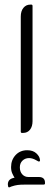

<svg xmlns="http://www.w3.org/2000/svg" viewBox="-20 -576 231 832"><path d="M80 0H75Q70 0 70 -6V-504Q70 -528 81.5 -542Q93 -556 111 -556H116Q121 -556 121 -550V-51Q121 -28 110 -14Q99 0 80 0ZM103 191H148Q175 191 175 216V219Q175 224 168 224H86Q69 224 57 225.5Q45 227 30 232Q27 233 24 234.5Q21 236 20 236Q16 236 15 231.5Q14 227 14 223Q14 199 43 194Q38 186 33 175Q28 164 28 148Q28 117 47.5 96Q67 75 98 75Q123 75 137.5 88.5Q152 102 153 116Q154 118 153 121Q152 124 149 124Q147 124 143.5 122Q140 120 138 119Q121 109 106 109Q89 109 77.5 120Q66 131 66 149Q66 168 76.5 179.5Q87 191 103 191Z"/></svg>

Font: Zain Light
Style: Regular
Weight: 300
Designer: Zain,Boutros
Foundry: Mobile Telecommunications Company (Zain), 2024
Version: Version 1.51; ttfautohint (v1.8.4)